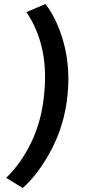

<svg xmlns="http://www.w3.org/2000/svg" viewBox="-20 -778 430 963"><path d="M94 165 11 114Q86 42 138 -66.5Q190 -175 202 -311Q206 -347 206 -390Q206 -490 180.5 -573.5Q155 -657 112 -717L208 -758Q258 -694 290.5 -593.5Q323 -493 323 -377Q323 -354 319 -304Q305 -157 240.5 -32.5Q176 92 94 165Z"/></svg>

Font: Josefin Sans SemiBold
Style: Italic
Weight: 600
Italic angle: -7°
Designer: Santiago Orozco
Foundry: Typemade
Version: Version 2.000